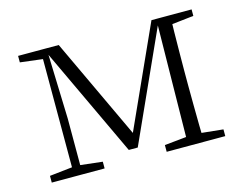

<svg xmlns="http://www.w3.org/2000/svg" viewBox="-77 -626 943 744"><g transform="rotate(-15 394.5 -254.0)"><path d="M367 -45 155 -496H151V-508H210L409 -84H390L582 -508H613V-496H607L403 -45ZM594 0 597 -223 601 -508H657Q656 -484 655.5 -443.5Q655 -403 654.5 -359.5Q654 -316 654 -283V-226Q654 -192 654.5 -148.5Q655 -105 655.5 -64.5Q656 -24 657 0ZM46 0V-27L146 -38H161L258 -27V0ZM507 0V-27L615 -38H635L742 -27V0ZM47 -482V-508H158V-470H146ZM137 0V-508H161L170 -224V0ZM622 -470V-508H743V-482L636 -470Z"/></g></svg>

Font: Noto Serif KR ExtraLight
Style: Regular
Weight: 200
Designer: Ryoko NISHIZUKA 西塚涼子 (kana & ideographs); Frank Grießhammer (Latin, Greek & Cyrillic); Wenlong ZHANG 张文龙 (bopomofo); San
Foundry: Adobe
Version: Version 2.002-H1;hotconv 1.1.0;makeotfexe 2.6.0